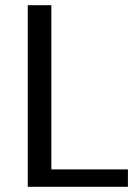

<svg xmlns="http://www.w3.org/2000/svg" viewBox="-20 -720 522 740"><path d="M157 -67H473V0H87V-700H178V-15Z"/></svg>

Font: Pathway Extreme 72pt Medium
Style: Regular
Weight: 500
Designer: Eduardo Rodriguez Tunni
Foundry: Eduardo Rodriguez Tunni
Version: Version 1.001;gftools[0.9.26]